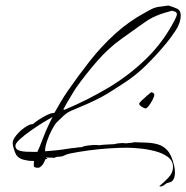

<svg xmlns="http://www.w3.org/2000/svg" viewBox="-20 -554 677 698"><path d="M509 -160Q504 -160 495 -166Q486 -172 486 -177Q486 -180 495.5 -189Q505 -198 516 -207.5Q527 -217 530 -219Q541 -216 541 -209Q541 -204 535 -192Q529 -180 521.5 -170Q514 -160 509 -160ZM563 124Q561 124 560 123V121H561Q576 109 592.5 91.5Q609 74 609 53Q609 30 589.5 16Q570 2 542 -5Q514 -12 486 -14.5Q458 -17 441 -17Q412 -17 375 -14.5Q338 -12 301 -7Q264 -2 235 4Q221 7 213 11.5Q205 16 188 16Q187 16 182.5 17.5Q178 19 177 20Q174 19 161.5 19Q149 19 147 18V19L148 20V21Q149 20 151 20Q151 20 151.5 20.5Q152 21 151 22H153L152 23H151Q150 24 148.5 24Q147 24 145 25Q142 33 137.5 41Q133 49 128 51Q127 54 123 55Q119 56 116 56Q113 56 108 54.5Q103 53 103 49V43Q103 40 103 37Q103 34 104 31H97Q82 31 65 26.5Q48 22 39 9Q35 2 30.5 -12Q26 -26 26 -34Q26 -46 39.5 -62.5Q53 -79 70.5 -91Q88 -103 100 -103Q106 -109 120.5 -118.5Q135 -128 150 -135.5Q165 -143 173 -143Q175 -143 176 -143.5Q177 -144 178 -144Q189 -164 201 -184Q213 -204 226 -223Q264 -278 306 -331.5Q348 -385 398.5 -431Q449 -477 509 -509Q522 -517 535.5 -523Q549 -529 565 -530Q572 -531 578.5 -532Q585 -533 592 -534Q606 -530 621.5 -523.5Q637 -517 637 -499Q637 -471 618.5 -443Q600 -415 583 -395Q550 -355 511.5 -317Q473 -279 429 -251Q410 -239 391 -226.5Q372 -214 352 -203Q324 -188 295.5 -175.5Q267 -163 238 -151Q224 -145 211 -133Q198 -121 187 -110Q179 -102 168.5 -82Q158 -62 151 -41Q144 -20 144 -8V-4Q155 -5 167 -6Q179 -7 189 -8Q207 -10 224.5 -13Q242 -16 259 -17L260 -18L277 -19Q284 -23 299.5 -25Q315 -27 327 -27Q336 -27 339 -26Q354 -28 368 -28.5Q382 -29 396 -30Q402 -32 411 -33Q420 -34 426 -34Q429 -34 432 -33.5Q435 -33 438 -33Q440 -33 453.5 -34.5Q467 -36 469 -37Q489 -36 511 -35.5Q533 -35 553 -29.5Q573 -24 588 -8Q600 5 608 30Q616 55 616 73Q616 80 614.5 88Q613 96 608 102Q604 107 598 108.5Q592 110 586 112Q581 115 575.5 119.5Q570 124 563 124ZM210 -156Q214 -154 217 -156Q298 -190 373 -234.5Q448 -279 510.5 -339.5Q573 -400 614 -479Q616 -484 619.5 -490.5Q623 -497 623 -502Q623 -509 616.5 -511.5Q610 -514 605 -515Q590 -511 575.5 -506.5Q561 -502 547 -496Q524 -486 504 -471.5Q484 -457 464 -443L422 -413Q374 -379 332 -330.5Q290 -282 256 -234Q253 -229 243 -213Q233 -197 223.5 -180.5Q214 -164 210 -156ZM96 -2H116Q124 -19 131.5 -39Q139 -59 146 -76Q158 -103 171 -129Q160 -123 138 -109.5Q116 -96 92.5 -79.5Q69 -63 52.5 -48Q36 -33 36 -24Q36 -12 48 -7.5Q60 -3 74.5 -2.5Q89 -2 96 -2Z"/></svg>

Font: Qwitcher Grypen
Style: Regular
Weight: 400
Designer: Robert E. Leuschke
Foundry: Robert E. Leuschke
Version: Version 1.100; ttfautohint (v1.8.3)